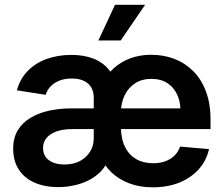

<svg xmlns="http://www.w3.org/2000/svg" viewBox="-20 -779 946 810"><path d="M225.1 10.3Q168.9 10.3 126.2 -8.3Q83.5 -26.9 59.6 -63.2Q35.6 -99.6 35.6 -151.9Q35.6 -197.8 55.4 -230Q75.2 -262.2 109.6 -282.5Q144 -302.7 188.2 -312.3Q232.4 -321.8 280.8 -321.8H781.2L740.7 -295.4Q744.1 -339.8 730.2 -373.8Q716.3 -407.7 688 -427Q659.7 -446.3 619.1 -446.3Q578.6 -446.3 549.8 -427.5Q521 -408.7 505.6 -376.5Q490.2 -344.2 490.2 -303.7V-244.1Q490.2 -193.8 507.1 -159.7Q523.9 -125.5 554.4 -107.9Q585 -90.3 626 -90.3Q654.3 -90.3 676.8 -98.4Q699.2 -106.4 715.6 -122.1Q731.9 -137.7 739.7 -160.6L861.8 -149.9Q851.1 -101.6 818.8 -65.4Q786.6 -29.3 737.3 -9Q688 11.2 624 11.2Q569.8 11.2 525.6 -5.4Q481.4 -22 450.2 -51.8Q418.9 -81.5 402.8 -121.6L410.2 -427.7Q430.7 -464.8 460.7 -491.7Q490.7 -518.6 530.3 -533.2Q569.8 -547.9 617.7 -547.9Q669.9 -547.9 715.1 -530.8Q760.3 -513.7 794.7 -479.5Q829.1 -445.3 848.6 -394Q868.2 -342.8 868.2 -273.4V-234.4H284.2Q247.1 -234.4 219.5 -224.9Q191.9 -215.3 176.8 -197.5Q161.6 -179.7 161.6 -155.8Q161.6 -120.6 186.8 -102.8Q211.9 -85 251.5 -85Q290 -85 317.6 -99.9Q345.2 -114.7 360.4 -139.9Q375.5 -165 375.5 -194.8V-367.7Q375.5 -392.6 364.7 -410.6Q354 -428.7 333.3 -438.2Q312.5 -447.8 282.2 -447.8Q252 -447.8 229.2 -438.2Q206.5 -428.7 192.4 -413.3Q178.2 -397.9 172.9 -378.9L51.3 -397.9Q64.5 -446.3 96.7 -479.5Q128.9 -512.7 176.3 -530Q223.6 -547.4 281.7 -547.4Q334 -547.4 374.8 -531.5Q415.5 -515.6 441.4 -482.2Q467.3 -448.7 474.6 -397L465.3 -102.5H435.1Q424.8 -75.2 403.8 -54.2Q382.8 -33.2 354.7 -18.8Q326.7 -4.4 293.5 2.9Q260.3 10.3 225.1 10.3ZM395 -608.4 465.3 -758.8H592.3L489.3 -608.4Z"/></svg>

Font: V-Inter
Style: SemiBold-600
Weight: 600
Designer: Rasmus Andersson
Foundry: rsms
Version: Version 4.000;git-4146feb